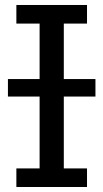

<svg xmlns="http://www.w3.org/2000/svg" viewBox="-20 -747 413 767"><path d="M361.3 -431.2H234.9V-652.8H327.6V-727.1H45.4V-652.8H138.2V-431.2H11.7V-361.3H138.2V-74.2H45.4V0H327.6V-74.2H234.9V-361.3H361.3Z"/></svg>

Font: SG Kara Light
Style: Regular
Weight: 400
Designer: Damoon Khanjanzadeh
Version: Version 1.000